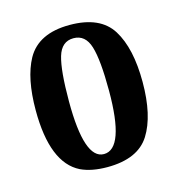

<svg xmlns="http://www.w3.org/2000/svg" viewBox="-73 -483 515 556"><g transform="rotate(-15 184.0 -205.0)"><path d="M183.3 -418.1Q89.9 -418.1 55.2 -355.9Q24.9 -300.7 24.9 -204.6Q24.9 -46.3 104.1 -7.1Q136.1 8 183.3 8Q274.9 8 310.1 -47.6Q345.2 -103.2 345.2 -204.2Q345.2 -305.2 310.1 -361.7Q274.9 -418.1 183.3 -418.1ZM124.6 -204.6Q124.6 -297.2 136.6 -337.6Q148.6 -378.1 184.2 -378.1Q219.8 -378.1 232.2 -337.6Q244.7 -297.2 244.7 -204.6Q244.7 -31.1 183.3 -31.1Q124.6 -31.1 124.6 -204.6Z"/></g></svg>

Font: Gidugu
Style: Regular
Weight: 400
Designer: Purushoth Kumar Guthula
Foundry: Silicon Andhra, USA.
Version: Version 1.0.5; ttfautohint (v1.2.25-373a) -l 7 -r 28 -G 50 -